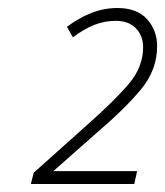

<svg xmlns="http://www.w3.org/2000/svg" viewBox="-20 -875 412 479"><path d="M57 -416 64 -444 197 -563Q266 -624 301.5 -666Q337 -708 337 -757Q337 -786 319 -804.5Q301 -823 269 -823Q241 -823 215.5 -813Q190 -803 162 -782L147 -808Q176 -830 207.5 -842.5Q239 -855 273 -855Q322 -855 347 -827Q372 -799 372 -760Q372 -701 332.5 -653Q293 -605 224 -546L113 -448H322L315 -416Z"/></svg>

Font: Noto Sans Disp ExtLt
Style: Italic
Weight: 200
Italic angle: -12°
Designer: Monotype Design Team
Foundry: Monotype Imaging Inc.
Version: Version 2.000;GOOG;noto-source:20170915:90ef993387c0